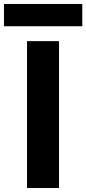

<svg xmlns="http://www.w3.org/2000/svg" viewBox="-72 -946 434 966"><path d="M64 -739V0H225V-739ZM-52 -814H342V-926H-52Z"/></svg>

Font: Malmofest
Style: Bold
Weight: 700
Designer: Jonny Pinhorn (Poppins), Kolossal
Version: Version 1.004;Glyphs 3.1.2 (3151)